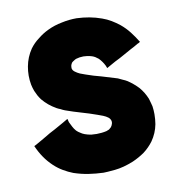

<svg xmlns="http://www.w3.org/2000/svg" viewBox="-67 -585 621 672"><g transform="rotate(-10 243.5 -249.5)"><path d="M249 -388.7Q242.2 -388.7 235.4 -387.7Q229.5 -386.7 222.7 -384.8Q217.8 -382.8 213.9 -379.9Q210 -377.9 206.1 -374Q205.1 -372.1 203.1 -368.2Q201.2 -364.3 201.2 -358.4Q201.2 -357.4 201.2 -356.4Q201.2 -355.5 201.2 -354.5Q202.1 -350.6 204.1 -347.7Q206.1 -344.7 210 -341.8Q217.8 -335.9 226.6 -332Q236.3 -328.1 245.1 -325.2Q272.5 -315.4 299.8 -308.6Q327.1 -300.8 354.5 -292Q363.3 -288.1 371.1 -284.2Q378.9 -281.2 386.7 -276.4Q407.2 -262.7 423.8 -245.1Q439.5 -226.6 449.2 -203.1Q451.2 -196.3 453.1 -189.5Q455.1 -182.6 457 -174.8Q459 -160.2 459 -146.5Q459 -128.9 456.1 -111.3Q450.2 -80.1 431.6 -53.7Q417 -34.2 397.5 -19.5Q377.9 -5.9 355.5 3.9Q319.3 18.6 289.1 21.5Q258.8 24.4 248 24.4Q220.7 23.4 195.3 19.5Q169.9 15.6 143.6 6.8Q126 0 109.4 -9.8Q92.8 -19.5 78.1 -33.2Q60.5 -49.8 47.9 -68.4Q35.2 -86.9 25.4 -109.4Q27.3 -110.4 29.3 -111.3Q31.2 -112.3 33.2 -113.3Q46.9 -121.1 60.5 -128.9Q73.2 -136.7 86.9 -144.5Q95.7 -149.4 105.5 -154.3Q114.3 -159.2 123 -164.1Q130.9 -168.9 138.7 -172.9Q147.5 -177.7 155.3 -182.6Q155.3 -182.6 156.2 -182.6Q157.2 -178.7 159.2 -170.9Q163.1 -162.1 168 -153.3Q171.9 -145.5 178.7 -137.7Q184.6 -131.8 191.4 -127.9Q198.2 -123 206.1 -120.1Q216.8 -116.2 228.5 -114.3Q240.2 -113.3 248 -113.3Q256.8 -113.3 265.6 -114.3Q274.4 -115.2 283.2 -117.2Q288.1 -119.1 293 -121.1Q296.9 -124 300.8 -127.9Q304.7 -132.8 306.6 -139.6Q308.6 -146.5 305.7 -153.3Q304.7 -155.3 302.7 -158.2Q300.8 -160.2 298.8 -162.1Q291 -168 281.2 -171.9Q271.5 -175.8 262.7 -178.7Q235.4 -188.5 208 -196.3Q180.7 -204.1 153.3 -213.9Q145.5 -216.8 138.7 -220.7Q130.9 -223.6 124 -227.5Q110.4 -235.4 98.6 -245.1Q86.9 -254.9 77.1 -266.6Q77.1 -266.6 77.1 -266.6Q77.1 -266.6 77.1 -266.6Q71.3 -274.4 66.4 -283.2Q62.5 -291 58.6 -299.8Q56.6 -305.7 54.7 -311.5Q52.7 -317.4 51.8 -323.2Q45.9 -355.5 51.8 -387.7Q57.6 -419.9 76.2 -447.3Q89.8 -465.8 107.4 -478.5Q124 -492.2 144.5 -502Q168.9 -513.7 195.3 -518.6Q221.7 -524.4 249 -524.4Q272.5 -523.4 293.9 -519.5Q315.4 -515.6 336.9 -507.8Q353.5 -502 368.2 -493.2Q382.8 -484.4 396.5 -473.6Q414.1 -459 427.7 -441.4Q441.4 -423.8 453.1 -404.3Q450.2 -403.3 448.2 -401.4Q446.3 -400.4 443.4 -399.4Q430.7 -391.6 417 -384.8Q404.3 -377.9 390.6 -370.1Q381.8 -365.2 373 -360.4Q364.3 -355.5 355.5 -351.6Q347.7 -346.7 339.8 -342.8Q332 -338.9 324.2 -334Q323.2 -336.9 322.3 -338.9Q321.3 -341.8 320.3 -343.8Q316.4 -351.6 311.5 -358.4Q306.6 -365.2 300.8 -371.1Q295.9 -375 290 -378.9Q285.2 -381.8 279.3 -383.8Q270.5 -386.7 261.7 -387.7Q252.9 -388.7 249 -388.7Z"/></g></svg>

Font: LeFont
Style: Bold
Weight: 800
Designer: Leryon MEDIA
Version: Version 1.0